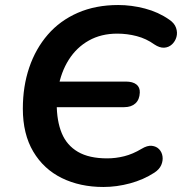

<svg xmlns="http://www.w3.org/2000/svg" viewBox="-20 -735 725 765"><path d="M392 10Q299 10 226.5 -25.5Q154 -61 112.5 -131Q71 -201 71 -302Q71 -391 96.5 -466Q122 -541 170.5 -597Q219 -653 290 -684Q361 -715 451 -715Q504 -715 557.5 -701Q611 -687 654 -657Q675 -643 681.5 -624Q688 -605 683 -587.5Q678 -570 665 -558Q652 -546 634 -545Q616 -544 595 -558Q563 -581 525 -591Q487 -601 447 -601Q383 -601 334 -573.5Q285 -546 254 -497Q223 -448 212 -384L201 -410H481Q509 -410 523.5 -398.5Q538 -387 537 -366Q536 -338 519.5 -323Q503 -308 475 -308H198L206 -322Q206 -253 226 -204.5Q246 -156 290.5 -130Q335 -104 407 -104Q441 -104 475 -112.5Q509 -121 544 -142Q567 -156 585 -154Q603 -152 614 -140.5Q625 -129 627.5 -112Q630 -95 622.5 -77.5Q615 -60 595 -47Q552 -19 498.5 -4.5Q445 10 392 10Z"/></svg>

Font: Nunito ExtraLight
Style: Italic
Weight: 200
Italic angle: -9°
Designer: Vernon Adams
Foundry: Vernon Adams
Version: Version 3.602